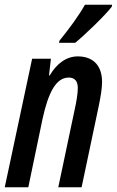

<svg xmlns="http://www.w3.org/2000/svg" viewBox="-24 -787 491 807"><path d="M224 -607H292C328 -636 418 -722 446 -759L447 -767H333C307 -721 269 -669 226 -616ZM-4 0H95L155 -288C179 -397 211 -461 265 -461C291 -461 303 -445 303 -417C303 -393 297 -358 290 -327L221 0H319L392 -346C399 -381 405 -416 405 -442C405 -520 359 -550 303 -550C256 -550 215 -521 185 -470H182L190 -540H111Z"/></svg>

Font: Noto Sans UI Condensed Medium
Style: Italic
Weight: 500
Width: 3
Italic angle: -12°
Designer: Monotype Design Team
Foundry: Monotype Imaging Inc.
Version: Version 1.901